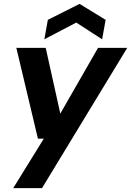

<svg xmlns="http://www.w3.org/2000/svg" viewBox="-20 -747 674 987"><path d="M48 220 205 -34H175L64 -501H215L290 -163L484 -501H634L196 220ZM208 -545 226 -645 389 -727 523 -645 505 -545 372 -631Z"/></svg>

Font: DM Sans 17pt ExtraBold
Style: Italic
Weight: 800
Italic angle: -10°
Version: Version 4.004;gftools[0.9.30]